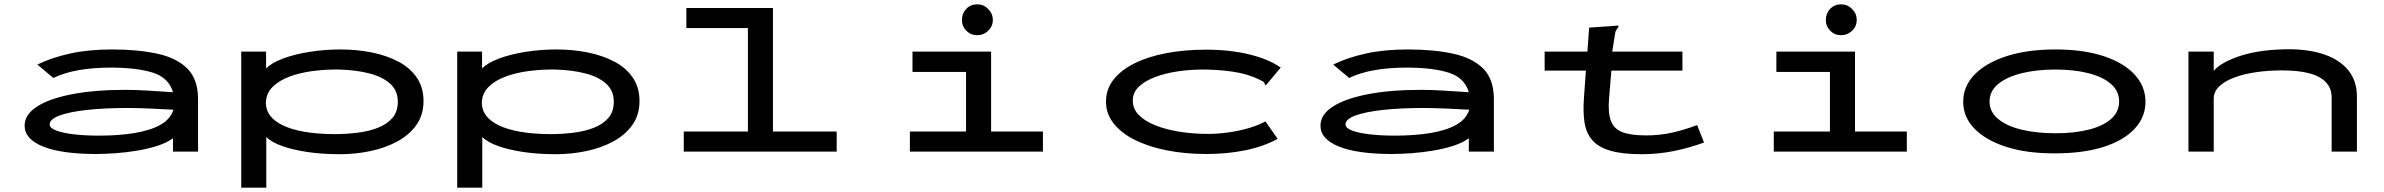

<svg xmlns="http://www.w3.org/2000/svg" viewBox="-20 -702 11040 889"><path d="M425 11Q265 11 179.5 -23.5Q94 -58 94 -120Q94 -171 150.5 -208Q207 -245 312 -265.5Q417 -286 561 -286Q605 -286 664 -282.5Q723 -279 781 -275Q761 -343 686.5 -366Q612 -389 493 -389Q413 -389 346 -377.5Q279 -366 227 -341L153 -403Q218 -435 303.5 -454Q389 -473 499 -473Q618 -473 708 -453.5Q798 -434 847.5 -384.5Q897 -335 897 -243V0H781V-62Q753 -41 709.5 -27Q666 -13 615 -4.5Q564 4 514.5 7.5Q465 11 425 11ZM210 -126Q210 -109 240.5 -97.5Q271 -86 322.5 -80Q374 -74 439 -74Q530 -74 603 -86Q676 -98 722.5 -124Q769 -150 783 -194Q731 -197 673.5 -199.5Q616 -202 573 -202Q464 -202 382.5 -193Q301 -184 255.5 -167Q210 -150 210 -126Z M1097 167V-463H1212V-385Q1239 -412 1292 -431.5Q1345 -451 1414 -462Q1483 -473 1557 -473Q1633 -473 1702 -459Q1771 -445 1825 -416.5Q1879 -388 1910 -342.5Q1941 -297 1941 -234Q1941 -170 1908 -123.5Q1875 -77 1819.5 -47Q1764 -17 1695 -2.5Q1626 12 1553 12Q1473 12 1404.5 2Q1336 -8 1286 -26Q1236 -44 1213 -68V167ZM1529 -81Q1583 -81 1635.5 -87.5Q1688 -94 1730 -110.5Q1772 -127 1797 -156Q1822 -185 1822 -231Q1822 -283 1786 -315Q1750 -347 1688.5 -362.5Q1627 -378 1551 -380Q1491 -381 1431 -373.5Q1371 -366 1321 -347.5Q1271 -329 1241 -298.5Q1211 -268 1211 -223Q1213 -183 1240.5 -155.5Q1268 -128 1313.5 -111.5Q1359 -95 1415 -88Q1471 -81 1529 -81Z M2097 167V-463H2212V-385Q2239 -412 2292 -431.5Q2345 -451 2414 -462Q2483 -473 2557 -473Q2633 -473 2702 -459Q2771 -445 2825 -416.5Q2879 -388 2910 -342.5Q2941 -297 2941 -234Q2941 -170 2908 -123.5Q2875 -77 2819.5 -47Q2764 -17 2695 -2.5Q2626 12 2553 12Q2473 12 2404.5 2Q2336 -8 2286 -26Q2236 -44 2213 -68V167ZM2529 -81Q2583 -81 2635.5 -87.5Q2688 -94 2730 -110.5Q2772 -127 2797 -156Q2822 -185 2822 -231Q2822 -283 2786 -315Q2750 -347 2688.5 -362.5Q2627 -378 2551 -380Q2491 -381 2431 -373.5Q2371 -366 2321 -347.5Q2271 -329 2241 -298.5Q2211 -268 2211 -223Q2213 -183 2240.5 -155.5Q2268 -128 2313.5 -111.5Q2359 -95 2415 -88Q2471 -81 2529 -81Z M3146 0V-93H3443V-572H3158V-665H3559V-93H3854V0Z M4193 0V-93H4453V-369H4205V-463H4569V-93H4809V0ZM4505 -539Q4475 -539 4454.5 -559.5Q4434 -580 4434 -610Q4434 -640 4454 -661Q4474 -682 4505 -682Q4534 -682 4555.5 -660.5Q4577 -639 4577 -610Q4577 -580 4555.5 -559.5Q4534 -539 4505 -539Z M5566 11Q5466 11 5381.5 -6Q5297 -23 5234 -54.5Q5171 -86 5136 -131Q5101 -176 5101 -231Q5101 -289 5136 -333.5Q5171 -378 5233.5 -409Q5296 -440 5380.5 -456Q5465 -472 5564 -472Q5675 -472 5765 -450Q5855 -428 5910 -389L5848 -315L5841 -307L5836 -312Q5835 -320 5829 -324Q5823 -328 5808 -335Q5756 -360 5689 -370Q5622 -380 5548 -380Q5490 -380 5433 -371.5Q5376 -363 5329 -345.5Q5282 -328 5253.5 -301Q5225 -274 5225 -236Q5225 -198 5253 -169.5Q5281 -141 5330 -121.5Q5379 -102 5442 -92Q5505 -82 5574 -82Q5620 -82 5669 -89Q5718 -96 5762.5 -109Q5807 -122 5839 -140L5896 -59Q5829 -23 5745.5 -6Q5662 11 5566 11Z M6425 11Q6265 11 6179.5 -23.5Q6094 -58 6094 -120Q6094 -171 6150.5 -208Q6207 -245 6312 -265.5Q6417 -286 6561 -286Q6605 -286 6664 -282.5Q6723 -279 6781 -275Q6761 -343 6686.5 -366Q6612 -389 6493 -389Q6413 -389 6346 -377.5Q6279 -366 6227 -341L6153 -403Q6218 -435 6303.5 -454Q6389 -473 6499 -473Q6618 -473 6708 -453.5Q6798 -434 6847.5 -384.5Q6897 -335 6897 -243V0H6781V-62Q6753 -41 6709.5 -27Q6666 -13 6615 -4.5Q6564 4 6514.5 7.5Q6465 11 6425 11ZM6210 -126Q6210 -109 6240.5 -97.5Q6271 -86 6322.5 -80Q6374 -74 6439 -74Q6530 -74 6603 -86Q6676 -98 6722.5 -124Q6769 -150 6783 -194Q6731 -197 6673.5 -199.5Q6616 -202 6573 -202Q6464 -202 6382.5 -193Q6301 -184 6255.5 -167Q6210 -150 6210 -126Z M7132 -463H7330L7338 -574L7463 -583L7473 -584L7474 -577Q7468 -570 7463.5 -563Q7459 -556 7457 -539L7445 -463H7770V-375H7441L7430 -243Q7425 -179 7439 -142Q7453 -105 7492 -90Q7531 -75 7601 -75Q7667 -75 7725 -88.5Q7783 -102 7838 -123L7870 -42Q7801 -17 7729.5 -2.5Q7658 12 7580 12Q7492 12 7437 -4Q7382 -20 7353.5 -52Q7325 -84 7317 -133Q7309 -182 7314 -248L7323 -375H7132Z M8193 0V-93H8453V-369H8205V-463H8569V-93H8809V0ZM8505 -539Q8475 -539 8454.5 -559.5Q8434 -580 8434 -610Q8434 -640 8454 -661Q8474 -682 8505 -682Q8534 -682 8555.5 -660.5Q8577 -639 8577 -610Q8577 -580 8555.5 -559.5Q8534 -539 8505 -539Z M9497 8Q9367 9 9271 -21.5Q9175 -52 9122.5 -106Q9070 -160 9070 -231Q9070 -302 9122.5 -356.5Q9175 -411 9271 -442Q9367 -473 9497 -473Q9627 -473 9720.5 -442Q9814 -411 9864 -356.5Q9914 -302 9914 -231Q9914 -160 9864 -106Q9814 -52 9720.5 -22Q9627 8 9497 8ZM9497 -85Q9584 -85 9650.5 -101.5Q9717 -118 9754.5 -151Q9792 -184 9792 -232Q9792 -280 9754.5 -313Q9717 -346 9650.5 -363Q9584 -380 9497 -380Q9410 -380 9341 -363Q9272 -346 9232 -313Q9192 -280 9192 -232Q9192 -184 9232 -151Q9272 -118 9341 -101.5Q9410 -85 9497 -85Z M10113 0V-463H10230V-374Q10265 -415 10357 -444.5Q10449 -474 10585 -474Q10676 -473 10745.5 -448.5Q10815 -424 10854 -375.5Q10893 -327 10893 -255V0H10776V-251Q10776 -312 10720 -344Q10664 -376 10545 -376Q10484 -376 10427.5 -368Q10371 -360 10326.5 -343.5Q10282 -327 10256 -302.5Q10230 -278 10230 -245V0Z"/></svg>

Font: Inconsolata UltraExpanded SemiBold
Style: Regular
Weight: 600
Width: 9
Monospace: yes
Designer: Raph Levien, Cyreal, Brenton Simpson
Foundry: Raph Levien, Cyreal, Google
Version: Version 3.001; ttfautohint (v1.8.2.53-6de2)